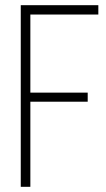

<svg xmlns="http://www.w3.org/2000/svg" viewBox="-20 -720 410 740"><path d="M60 0V-700H359V-664H97V-363H318V-328H97V0Z"/></svg>

Font: Georama SemiCondensed ExtraLight
Style: Regular
Weight: 200
Width: 4
Designer: Jean-Baptiste Levee
Foundry: Production Type
Version: Version 1.000